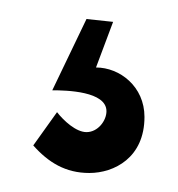

<svg xmlns="http://www.w3.org/2000/svg" viewBox="-20 -43 187 202"><path d="M74 139C100 139 132 123 132 80C132 48 106 28 81 28L99 -20L71 -23L35 52C50 52 92 53 92 74C92 84 83 96 71 96C60 96 47 84 40 75L15 110C31 128 49 139 74 139Z"/></svg>

Font: Englebert
Style: Regular
Weight: 400
Designer: Astigmatic (AOETI)
Foundry: Astigmatic (AOETI)
Version: Version 1.000